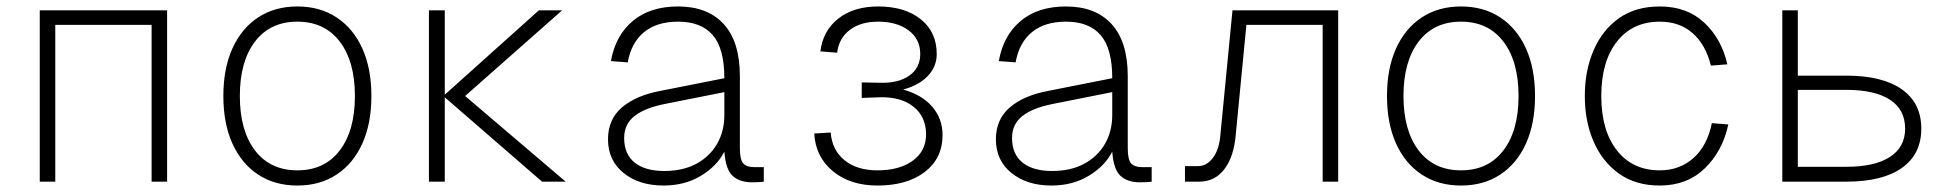

<svg xmlns="http://www.w3.org/2000/svg" viewBox="-20 -562 6040 594"><path d="M103 0V-530H497V0H449V-485H151V0Z M900 12Q830 12 778.5 -22Q727 -56 699 -118Q671 -180 671 -265Q671 -350 699 -412Q727 -474 778.5 -508Q830 -542 900 -542Q970 -542 1021.5 -508Q1073 -474 1101 -412Q1129 -350 1129 -265Q1129 -180 1101 -118Q1073 -56 1021.5 -22Q970 12 900 12ZM900 -35Q984 -35 1031 -96.5Q1078 -158 1078 -265Q1078 -372 1031 -433.5Q984 -495 900 -495Q816 -495 769 -433.5Q722 -372 722 -265Q722 -158 769 -96.5Q816 -35 900 -35Z M1307 0V-530H1356V-269L1647 -530H1719L1419 -265L1730 0H1657L1356 -261V0Z M2033 12Q1957 12 1909 -27Q1861 -66 1861 -131Q1861 -193 1904.5 -230Q1948 -267 2024 -281L2221 -320Q2221 -412 2185 -453.5Q2149 -495 2078 -495Q2012 -495 1972.5 -462.5Q1933 -430 1922 -369L1870 -373Q1884 -452 1937.5 -497Q1991 -542 2078 -542Q2169 -542 2219 -487.5Q2269 -433 2269 -326V-103Q2269 -68 2279.5 -56.5Q2290 -45 2312 -45H2343V0Q2338 1 2326.5 1.5Q2315 2 2306 2Q2269 2 2247 -17.5Q2225 -37 2221 -93Q2199 -49 2149 -18.5Q2099 12 2033 12ZM2035 -33Q2093 -33 2134.5 -55.5Q2176 -78 2198.5 -117Q2221 -156 2221 -206V-277L2035 -240Q1975 -228 1943 -203Q1911 -178 1911 -135Q1911 -85 1943.5 -59Q1976 -33 2035 -33Z M2695 12Q2610 12 2556.5 -32.5Q2503 -77 2499 -149L2550 -152Q2554 -98 2592.5 -66.5Q2631 -35 2695 -35Q2763 -35 2804 -65Q2845 -95 2845 -146Q2845 -201 2806 -232Q2767 -263 2701 -261L2646 -259V-307L2701 -306Q2759 -304 2793 -328Q2827 -352 2827 -395Q2827 -441 2791 -468Q2755 -495 2697 -495Q2642 -495 2608.5 -469Q2575 -443 2570 -399L2518 -403Q2526 -467 2573.5 -504.5Q2621 -542 2697 -542Q2779 -542 2828.5 -502.5Q2878 -463 2878 -395Q2878 -356 2850.5 -327Q2823 -298 2774 -285Q2832 -269 2864 -232Q2896 -195 2896 -144Q2896 -72 2841 -30Q2786 12 2695 12Z M3233 12Q3157 12 3109 -27Q3061 -66 3061 -131Q3061 -193 3104.5 -230Q3148 -267 3224 -281L3421 -320Q3421 -412 3385 -453.5Q3349 -495 3278 -495Q3212 -495 3172.5 -462.5Q3133 -430 3122 -369L3070 -373Q3084 -452 3137.5 -497Q3191 -542 3278 -542Q3369 -542 3419 -487.5Q3469 -433 3469 -326V-103Q3469 -68 3479.5 -56.5Q3490 -45 3512 -45H3543V0Q3538 1 3526.5 1.5Q3515 2 3506 2Q3469 2 3447 -17.5Q3425 -37 3421 -93Q3399 -49 3349 -18.5Q3299 12 3233 12ZM3235 -33Q3293 -33 3334.5 -55.5Q3376 -78 3398.5 -117Q3421 -156 3421 -206V-277L3235 -240Q3175 -228 3143 -203Q3111 -178 3111 -135Q3111 -85 3143.5 -59Q3176 -33 3235 -33Z M3646 0V-48H3686Q3713 -48 3732 -73Q3751 -98 3755 -139L3793 -530H4120V0H4072V-485H3836L3803 -144Q3797 -76 3767.5 -38Q3738 0 3690 0Z M4500 12Q4430 12 4378.5 -22Q4327 -56 4299 -118Q4271 -180 4271 -265Q4271 -350 4299 -412Q4327 -474 4378.5 -508Q4430 -542 4500 -542Q4570 -542 4621.5 -508Q4673 -474 4701 -412Q4729 -350 4729 -265Q4729 -180 4701 -118Q4673 -56 4621.5 -22Q4570 12 4500 12ZM4500 -35Q4584 -35 4631 -96.5Q4678 -158 4678 -265Q4678 -372 4631 -433.5Q4584 -495 4500 -495Q4416 -495 4369 -433.5Q4322 -372 4322 -265Q4322 -158 4369 -96.5Q4416 -35 4500 -35Z M5115 12Q5040 12 4988.5 -25Q4937 -62 4910 -124.5Q4883 -187 4883 -265Q4883 -343 4910 -406Q4937 -469 4988.5 -505.5Q5040 -542 5115 -542Q5199 -542 5252.5 -492Q5306 -442 5324 -363L5273 -359Q5257 -424 5216.5 -459.5Q5176 -495 5115 -495Q5031 -495 4982.5 -433.5Q4934 -372 4934 -265Q4934 -158 4982.5 -96.5Q5031 -35 5115 -35Q5176 -35 5219 -73Q5262 -111 5276 -181L5327 -177Q5309 -94 5254 -41Q5199 12 5115 12Z M5494 0V-530H5542V-328H5692Q5804 -328 5864 -285.5Q5924 -243 5924 -164Q5924 -85 5864 -42.5Q5804 0 5692 0ZM5542 -46H5692Q5780 -46 5827 -76.5Q5874 -107 5874 -164Q5874 -223 5827 -253.5Q5780 -284 5692 -284H5542Z"/></svg>

Font: Geist Mono ExtraLight
Style: Regular
Weight: 200
Monospace: yes
Designer: Basement.studio, Andrés Briganti, Mateo Zaragoza
Foundry: Basement.studio, Vercel, Andrés Briganti, Guido Ferreyra, Mateo Zaragoza
Version: Version 1.500; ttfautohint (v1.8.4.7-5d5b)